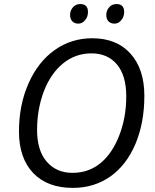

<svg xmlns="http://www.w3.org/2000/svg" viewBox="-20 -913 760 943"><path d="M374 -893.1Q412.1 -893.1 412.1 -854Q412.1 -830.1 397.5 -813.5Q383.8 -796.9 365.2 -796.9Q346.7 -796.9 335.4 -807.9Q324.2 -818.8 324.2 -839.8Q324.2 -860.8 338.1 -877Q352.1 -893.1 374 -893.1ZM552.2 -893.1Q589.8 -893.1 589.8 -854Q589.8 -830.1 575.2 -813.5Q561.5 -796.9 543 -796.9Q524.4 -796.9 513.2 -807.9Q502 -818.8 502 -839.8Q502 -860.8 515.9 -877Q529.8 -893.1 552.2 -893.1ZM433.1 -725.1Q552.7 -725.1 620.8 -649.7Q689 -574.2 689 -442.6Q689 -311 645.8 -207.5Q602.5 -104 522.9 -46.9Q442.9 9.8 337.9 9.8Q212.9 9.8 143.1 -63Q73.2 -136.7 73.2 -267.1Q73.2 -397.5 120.1 -503.4Q167 -609.4 248.5 -667.2Q330.1 -725.1 433.1 -725.1ZM195.3 -464.4Q162.1 -376 162.1 -274.7Q162.1 -173.3 209.7 -118.7Q257.3 -64 335.9 -64Q414.6 -64 472.7 -111.1Q530.8 -158.2 565.4 -247.1Q600.1 -335.9 600.1 -439.2Q600.1 -542.5 554.2 -596.7Q508.3 -650.9 429.4 -650.9Q350.6 -650.9 290 -601.8Q229.5 -552.7 195.3 -464.4Z"/></svg>

Font: Open Sans Hebrew
Style: Italic
Weight: 400
Italic angle: -12°
Foundry: Ascender Corporation, Yanek Iontef
Version: Version 2.001;PS 002.001;hotconv 1.0.70;makeotf.lib2.5.58329